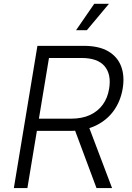

<svg xmlns="http://www.w3.org/2000/svg" viewBox="-20 -962 674 982"><path d="M50.8 0 171.4 -727.5H408.7Q486.3 -727.5 533.9 -699.5Q581.5 -671.4 599.9 -621.8Q618.2 -572.3 607.4 -508.3Q596.7 -444.8 562 -396.2Q527.3 -347.7 470.7 -320.1Q414.1 -292.5 336.9 -292.5H137.7L148.4 -355H342.8Q399.9 -355 440.7 -374Q481.4 -393.1 506.1 -427.5Q530.8 -461.9 538.1 -508.3Q550.3 -581.5 514.9 -623.5Q479.5 -665.5 396.5 -665.5H230.5L120.1 0ZM473.6 0 351.1 -328.6H428.7L553.2 0ZM369.1 -807.6 461.9 -942.4H537.1L424.3 -807.6Z"/></svg>

Font: Inter Light
Style: Italic
Weight: 300
Italic angle: -9.3988°
Designer: Rasmus Andersson
Foundry: rsms
Version: Version 4.001;git-66647c0bb